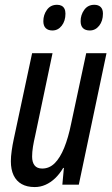

<svg xmlns="http://www.w3.org/2000/svg" viewBox="-20 -755 458 785"><path d="M122.1 9.8Q90.3 9.8 68.6 -2.4Q46.9 -14.6 35.6 -38.3Q24.4 -62 24.4 -95.7Q24.4 -114.3 27.8 -138.7Q31.2 -163.1 36.1 -185.5L111.3 -537.6H194.8L123.5 -198.7Q118.2 -176.3 114.7 -154.8Q111.3 -133.3 111.3 -114.7Q111.3 -91.8 121.3 -78.9Q131.3 -65.9 152.8 -65.9Q181.6 -65.9 203.6 -87.6Q225.6 -109.4 242.4 -150.6Q259.3 -191.9 271 -250L332.5 -537.6H415.5L302.2 0H234.9L241.2 -68.4H238.3Q223.6 -43.5 205.3 -26.1Q187 -8.8 166 0.5Q145 9.8 122.1 9.8ZM347.2 -630.4Q329.1 -630.4 319.3 -639.9Q309.6 -649.4 309.6 -668.5Q309.6 -694.3 324.5 -714.8Q339.4 -735.4 365.7 -735.4Q382.3 -735.4 391.6 -726.3Q400.9 -717.3 400.9 -699.2Q400.9 -669.4 385.5 -649.9Q370.1 -630.4 347.2 -630.4ZM194.3 -630.4Q176.8 -630.4 167 -639.9Q157.2 -649.4 157.2 -668.5Q157.2 -694.3 171.9 -714.8Q186.5 -735.4 213.4 -735.4Q224.1 -735.4 231.7 -731.4Q239.3 -727.5 243.4 -719.5Q247.6 -711.4 247.6 -699.2Q247.6 -669.4 232.4 -649.9Q217.3 -630.4 194.3 -630.4Z"/></svg>

Font: Open Sans Condensed Medium
Style: Italic
Weight: 500
Width: 3
Italic angle: -12°
Designer: Monotype Design Team
Foundry: Monotype Imaging Inc.
Version: Version 3.000